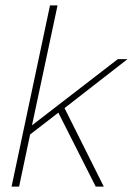

<svg xmlns="http://www.w3.org/2000/svg" viewBox="-20 -694 503 714"><path d="M23 0 166 -674H194L99 -228L418 -474H454L220 -292L366 0H336L197 -275L92 -194L51 0Z"/></svg>

Font: Kanit Thin
Style: Italic
Weight: 250
Italic angle: -12°
Designer: Katatrad Team
Foundry: CadsonDemak
Version: Version 2.000; ttfautohint (v1.8.3)